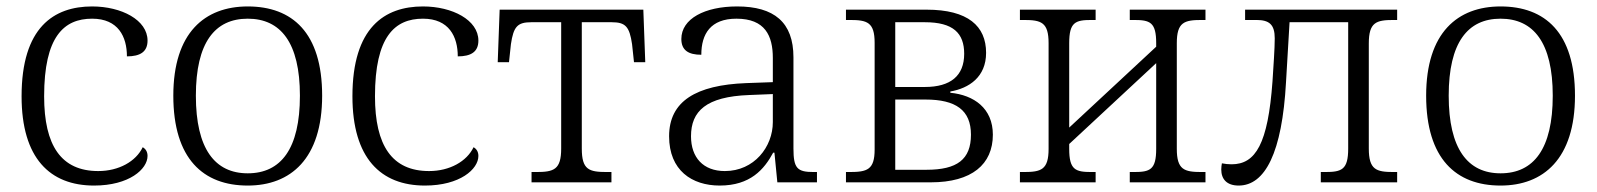

<svg xmlns="http://www.w3.org/2000/svg" viewBox="-20 -566 4956 596"><path d="M272 10C381 10 438 -41 438 -82C438 -95 432 -104 423 -109C402 -65 349 -35 285 -35C170 -35 117 -114 117 -267C117 -452 178 -508 266 -508C347 -508 374 -452 374 -391C415 -391 438 -405 438 -440C438 -504 357 -546 266 -546C147 -546 47 -481 47 -267C47 -75 135 10 272 10Z M749 10C882 10 980 -73 980 -269C980 -465 887 -546 749 -546C616 -546 518 -465 518 -269C518 -73 611 10 749 10ZM749 -28C647 -28 588 -104 588 -269C588 -434 647 -508 749 -508C851 -508 911 -434 911 -269C911 -104 852 -28 749 -28Z M1299 10C1408 10 1465 -41 1465 -82C1465 -95 1459 -104 1450 -109C1429 -65 1376 -35 1312 -35C1197 -35 1144 -114 1144 -267C1144 -452 1205 -508 1293 -508C1374 -508 1401 -452 1401 -391C1442 -391 1465 -405 1465 -440C1465 -504 1384 -546 1293 -546C1174 -546 1074 -481 1074 -267C1074 -75 1162 10 1299 10Z M1630 0H1878V-32H1864C1808 -32 1786 -39 1786 -105V-497H1879C1922 -497 1934 -483 1942 -429L1948 -373H1983L1977 -536H1531L1525 -373H1560L1566 -429C1574 -483 1586 -497 1629 -497H1722V-105C1722 -39 1699 -32 1644 -32H1630Z M2214 10C2309 10 2352 -40 2380 -92H2384L2393 0H2516V-32H2506C2455 -32 2443 -43 2443 -105V-388C2443 -497 2383 -546 2268 -546C2168 -546 2095 -508 2095 -445C2095 -410 2117 -396 2157 -396C2157 -461 2186 -508 2266 -508C2355 -508 2379 -455 2379 -386V-311L2296 -308C2141 -302 2057 -252 2057 -143C2057 -37 2128 10 2214 10ZM2230 -35C2163 -35 2125 -77 2125 -143C2125 -221 2172 -266 2305 -271L2379 -274V-187C2379 -110 2321 -35 2230 -35Z M2606 0H2869C2997 0 3062 -56 3062 -148C3062 -230 3003 -271 2930 -278V-282C2988 -292 3041 -327 3041 -402C3041 -485 2985 -536 2856 -536H2606V-504H2618C2672 -504 2695 -497 2695 -433V-102C2695 -39 2672 -32 2617 -32H2606ZM2759 -296V-497H2851C2939 -497 2973 -463 2973 -399C2973 -331 2931 -296 2851 -296ZM2759 -39V-257H2853C2947 -257 2994 -224 2994 -148C2994 -71 2951 -39 2856 -39Z M3146 0H3381V-32H3368C3318 -32 3299 -39 3299 -104V-119L3569 -370V-104C3569 -39 3550 -32 3500 -32H3487V0H3722V-32H3710C3656 -32 3633 -39 3633 -104V-432C3633 -497 3656 -504 3710 -504H3722V-536H3487V-504H3500C3550 -504 3569 -497 3569 -432V-421L3299 -170V-432C3299 -497 3318 -504 3368 -504H3381V-536H3146V-504H3158C3212 -504 3235 -497 3235 -432V-104C3235 -39 3212 -32 3158 -32H3146Z M3825 10C3907 10 3960 -92 3972 -311L3983 -497H4165V-105C4165 -39 4145 -32 4093 -32H4080V0H4317V-32H4306C4252 -32 4229 -39 4229 -105V-431C4229 -497 4252 -504 4306 -504H4317V-536H3845V-504H3880C3920 -504 3937 -490 3937 -447C3937 -415 3933 -360 3930 -313C3916 -120 3878 -56 3803 -56C3793 -56 3783 -57 3773 -59C3772 -54 3771 -47 3771 -40C3771 -10 3788 10 3825 10Z M4638 10C4771 10 4869 -73 4869 -269C4869 -465 4776 -546 4638 -546C4505 -546 4407 -465 4407 -269C4407 -73 4500 10 4638 10ZM4638 -28C4536 -28 4477 -104 4477 -269C4477 -434 4536 -508 4638 -508C4740 -508 4800 -434 4800 -269C4800 -104 4741 -28 4638 -28Z"/></svg>

Font: Noto Serif Light
Style: Regular
Weight: 300
Designer: Monotype Design Team
Foundry: Monotype Imaging Inc.
Version: Version 2.013